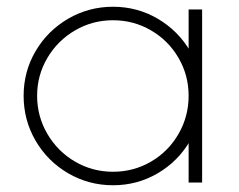

<svg xmlns="http://www.w3.org/2000/svg" viewBox="-20 -541 709 569"><path d="M50 -257Q50 -329 85.5 -389.5Q121 -450 182 -485.5Q243 -521 315 -521Q387 -521 447.5 -485.5Q508 -450 543.5 -389.5Q579 -329 579 -257Q579 -185 543.5 -124Q508 -63 447.5 -27.5Q387 8 315 8Q243 8 182 -27.5Q121 -63 85.5 -124Q50 -185 50 -257ZM539 -257Q539 -318 509 -369.5Q479 -421 427.5 -451Q376 -481 315 -481Q254 -481 202.5 -451Q151 -421 120.5 -369.5Q90 -318 90 -257Q90 -196 120.5 -144Q151 -92 202.5 -62Q254 -32 315 -32Q376 -32 427.5 -62Q479 -92 509 -144Q539 -196 539 -257ZM539 -513H579V0H539Z"/></svg>

Font: Lineal Thin
Style: Regular
Weight: 200
Designer: Created by Frank Adebiaye with contributions from Anton Moglia & Ariel Martín Pérez
Created by Frank ADEBIAYE with FontF
Foundry: Velvetyne Type Foundry
Version: Version 2.000;Glyphs 3.2 (3227)